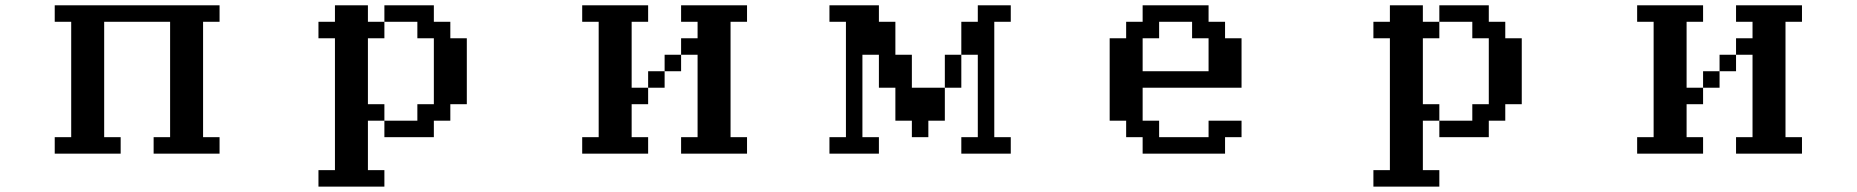

<svg xmlns="http://www.w3.org/2000/svg" viewBox="-20 -567 7040 728"><path d="M187.5 15.6V-46.9H250V-484.4H187.5V-546.9H812.5V-484.4H750V-46.9H812.5V15.6H562.5V-46.9H625V-484.4H375V-46.9H437.5V15.6Z M1187.5 78.1H1250V-421.9H1187.5V-484.4H1250V-546.9H1375V-484.4H1437.5V-421.9H1375V-171.9H1437.5V-109.4H1375V78.1H1437.5V140.6H1187.5ZM1437.5 -109.4H1562.5V-171.9H1625V-421.9H1562.5V-484.4H1437.5V-546.9H1625V-484.4H1687.5V-421.9H1750V-171.9H1687.5V-109.4H1625V-46.9H1437.5Z M2562.5 15.6V-46.9H2625V-359.4H2562.5V-421.9H2625V-484.4H2562.5V-546.9H2812.5V-484.4H2750V-46.9H2812.5V15.6ZM2187.5 15.6V-46.9H2250V-484.4H2187.5V-546.9H2437.5V-484.4H2375V-234.4H2437.5V-171.9H2375V-46.9H2437.5V15.6ZM2562.5 -359.4V-296.9H2500V-234.4H2437.5V-296.9H2500V-359.4Z M3625 15.6V-46.9H3687.5V-359.4H3625V-484.4H3687.5V-546.9H3812.5V-484.4H3750V-46.9H3812.5V15.6ZM3125 15.6V-46.9H3187.5V-484.4H3125V-546.9H3312.5V-484.4H3375V-359.4H3437.5V-234.4H3562.5V-109.4H3500V-46.9H3437.5V-109.4H3375V-234.4H3312.5V-359.4H3250V-46.9H3312.5V15.6ZM3625 -359.4V-234.4H3562.5V-359.4Z M4312.5 -296.9H4562.5V-421.9H4500V-484.4H4375V-421.9H4312.5ZM4187.5 -109.4V-421.9H4250V-484.4H4312.5V-546.9H4562.5V-484.4H4625V-421.9H4687.5V-234.4H4312.5V-109.4H4375V-46.9H4562.5V-109.4H4687.5V-46.9H4625V15.6H4312.5V-46.9H4250V-109.4Z M5187.5 78.1H5250V-421.9H5187.5V-484.4H5250V-546.9H5375V-484.4H5437.5V-421.9H5375V-171.9H5437.5V-109.4H5375V78.1H5437.5V140.6H5187.5ZM5437.5 -109.4H5562.5V-171.9H5625V-421.9H5562.5V-484.4H5437.5V-546.9H5625V-484.4H5687.5V-421.9H5750V-171.9H5687.5V-109.4H5625V-46.9H5437.5Z M6562.5 15.6V-46.9H6625V-359.4H6562.5V-421.9H6625V-484.4H6562.5V-546.9H6812.5V-484.4H6750V-46.9H6812.5V15.6ZM6187.5 15.6V-46.9H6250V-484.4H6187.5V-546.9H6437.5V-484.4H6375V-234.4H6437.5V-171.9H6375V-46.9H6437.5V15.6ZM6562.5 -359.4V-296.9H6500V-234.4H6437.5V-296.9H6500V-359.4Z"/></svg>

Font: KH Dot Dougenzaka 16
Style: Regular
Weight: 400
Designer: Original version for X68000 by Keitarou Hiraki (http://hp.vector.co.jp/authors/VA000874/) / TrueType conversion by Homem
Version: Version 1.00.20150527